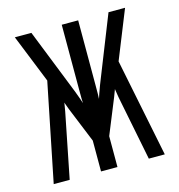

<svg xmlns="http://www.w3.org/2000/svg" viewBox="-105 -792 825 885"><g transform="rotate(-15 308.0 -350.0)"><path d="M43 0 137.8 -469 45 -700H124L248 -387.5Q255.5 -368.6 262.6 -347.9Q269.8 -327.1 277.2 -303.2L270.8 -300.2Q269.2 -324.1 269 -346.7Q268.8 -369.2 268.8 -389.5V-700H347.2V-389.5Q347.2 -369.2 347 -346.7Q346.8 -324.1 345.2 -300.2L338.8 -303.2Q346.2 -327.1 353.6 -347.9Q360.9 -368.6 368 -387.5L492 -700H571L478.2 -469L573 0H496.8L435.2 -309.8Q432.9 -324 429.9 -343.1Q427 -362.1 425.2 -376.5L438.2 -379Q433.6 -363.6 427.8 -347.2Q422 -330.8 415.8 -315.5L347.2 -147.2V0H268.8V-147.2L200.2 -315.5Q194.5 -330.8 188.5 -347.2Q182.5 -363.6 177.8 -379L190.8 -376.5Q189.1 -362.1 186.4 -343.1Q183.6 -324 180.8 -309.8L119.2 0Z"/></g></svg>

Font: Overpass Mono Light
Style: Regular
Weight: 300
Monospace: yes
Designer: Delve Withrington, Dave Bailey
Foundry: Delve Fonts LLC
Version: Version 4.000